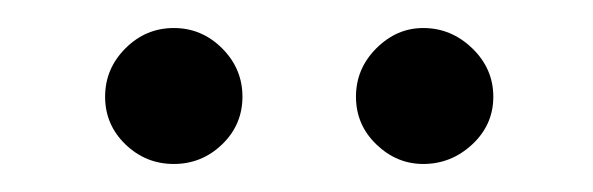

<svg xmlns="http://www.w3.org/2000/svg" viewBox="-20 -691 423 137"><path d="M282 -574Q263 -574 248.5 -588Q234 -602 234 -622Q234 -642 248.5 -656.5Q263 -671 282 -671Q302 -671 317 -656.5Q332 -642 332 -622Q332 -602 317 -588Q302 -574 282 -574ZM104 -574Q84 -574 69.5 -588Q55 -602 55 -622Q55 -642 69.5 -656.5Q84 -671 104 -671Q124 -671 138.5 -656.5Q153 -642 153 -622Q153 -602 138.5 -588Q124 -574 104 -574Z"/></svg>

Font: Frank Ruhl Libre
Style: Regular
Weight: 400
Designer: Yanek Iontef
Foundry: Fontef
Version: Version 6.004